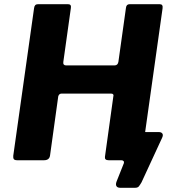

<svg xmlns="http://www.w3.org/2000/svg" viewBox="-20 -762 858 913"><path d="M552 131Q539 131 534 123.5Q529 116 534 102L569 14Q571 8 567.5 4Q564 0 557 0H516L660 -148Q659 -140 663 -137Q667 -134 673 -134H735Q747 -134 752 -127Q757 -120 751 -107L653 105Q646 117 640.5 124Q635 131 622 131ZM508 -317H273Q261 -317 257 -304L218 -23Q215 0 189 0H62Q50 0 46 -5Q42 -10 43 -21L142 -723Q144 -742 160 -742H304Q320 -742 317 -724L281 -467Q280 -459 283.5 -455Q287 -451 294 -451H525Q540 -451 543 -468L579 -725Q581 -742 596 -742H740Q756 -742 753 -722L654 -19Q652 0 636 0H497Q477 0 479 -16L519 -304Q521 -310 518 -313.5Q515 -317 508 -317Z"/></svg>

Font: Libre Franklin
Style: Bold Italic
Weight: 700
Italic angle: -8°
Designer: Pablo Impallari, Rodrigo Fuenzalida, Nhung Nguyen
Foundry: Impallari Type
Version: Version 3.000